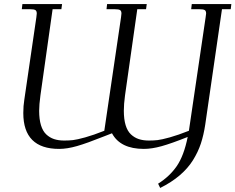

<svg xmlns="http://www.w3.org/2000/svg" viewBox="-20 -722 1154 941"><path d="M86.9 -676.8 89.8 -702.1H284.2L280.8 -676.8H237.8L178.2 -254.9Q171.9 -208 171.9 -179.2Q171.9 -137.7 180.7 -108.6Q189.5 -79.6 206.5 -63.5Q223.6 -47.4 245.1 -40.3Q266.6 -33.2 294.9 -33.2Q318.4 -33.2 337.9 -35.4Q357.4 -37.6 397.9 -48.8Q438.5 -60.1 491.2 -81.1L573.2 -637.2Q575.2 -650.9 575.2 -655.8Q575.2 -668.5 568.4 -672.6Q561.5 -676.8 543 -676.8H502L504.9 -702.1H699.2L695.8 -676.8H652.8L592.8 -254.9Q586.9 -211.9 586.9 -179.2Q586.9 -137.7 595.7 -108.6Q604.5 -79.6 621.6 -63.5Q638.7 -47.4 660.2 -40.3Q681.6 -33.2 710 -33.2Q732.9 -33.2 752.4 -35.4Q772 -37.6 812.5 -48.8Q853 -60.1 905.8 -81.1L987.8 -637.2Q990.2 -654.3 990.2 -655.8Q990.2 -668.5 983.4 -672.6Q976.6 -676.8 958 -676.8H917L919.9 -702.1H1113.8L1110.8 -676.8H1067.9L985.8 -110.8Q978 -59.6 964.4 -18.3Q950.7 22.9 925.8 63Q900.9 103 860.8 137.2Q820.8 171.4 765.1 199.2L754.9 178.2Q811 143.1 846.2 92.3Q881.3 41.5 899.9 -50.8Q820.3 -19 772.2 -5.6Q724.1 7.8 685.1 7.8Q569.8 7.8 528.8 -68.8L488.8 -53.2Q405.8 -20 357.4 -6.1Q309.1 7.8 270 7.8Q94.2 7.8 94.2 -168Q94.2 -203.1 99.1 -232.9L158.2 -637.2Q160.2 -650.9 160.2 -655.8Q160.2 -668.5 153.3 -672.6Q146.5 -676.8 127.9 -676.8Z"/></svg>

Font: Dihjauti
Style: Italic
Weight: 400
Italic angle: -9°
Designer: T. Christopher White
Version: Version 3.0.0